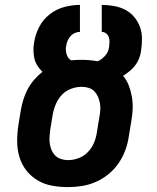

<svg xmlns="http://www.w3.org/2000/svg" viewBox="-20 -755 640 783"><path d="M257 8Q223 8 191 2Q159 -4 132.5 -20Q106 -36 87 -60.5Q68 -85 59 -115.5Q50 -146 50 -179Q50 -212 55 -245L65 -306Q69 -328 75.5 -349.5Q82 -371 93 -391.5Q104 -412 119.5 -430Q135 -448 153 -462Q142 -473 133 -486.5Q124 -500 120.5 -515.5Q117 -531 116.5 -548Q116 -565 119 -582Q124 -614 139.5 -644.5Q155 -675 182.5 -696.5Q210 -718 242.5 -726.5Q275 -735 306 -735V-625Q296 -625 285.5 -620.5Q275 -616 267.5 -607.5Q260 -599 255.5 -588.5Q251 -578 250 -567L249 -565Q247 -548 252 -532.5Q257 -517 270 -509Q281 -510 291.5 -510.5Q302 -511 313 -511Q330 -511 346.5 -509.5Q363 -508 378 -505Q396 -513 409 -528Q422 -543 424 -560L425 -563Q426 -573 426.5 -583.5Q427 -594 424 -603Q421 -612 413 -618.5Q405 -625 395 -625V-735Q420 -735 445 -730.5Q470 -726 491 -715Q512 -704 527.5 -685.5Q543 -667 551 -644.5Q559 -622 559 -596.5Q559 -571 555 -546Q553 -531 547 -516Q541 -501 531 -488Q521 -475 508 -464.5Q495 -454 482 -446Q497 -428 505.5 -405.5Q514 -383 518 -359Q522 -335 521 -309.5Q520 -284 515 -258L505 -197Q501 -169 490.5 -141Q480 -113 463 -88.5Q446 -64 422 -44.5Q398 -25 370.5 -13Q343 -1 314 3.5Q285 8 257 8ZM257 -102Q279 -102 300.5 -110Q322 -118 338 -134.5Q354 -151 363 -172Q372 -193 375 -215L385 -276Q388 -291 389 -305.5Q390 -320 387.5 -334Q385 -348 379.5 -360.5Q374 -373 365 -382.5Q356 -392 342 -396.5Q328 -401 314 -401Q292 -401 270 -393Q248 -385 232.5 -368.5Q217 -352 208 -331Q199 -310 195 -288L185 -227Q183 -212 182 -197.5Q181 -183 183 -169Q185 -155 190.5 -142.5Q196 -130 205.5 -120.5Q215 -111 229 -106.5Q243 -102 257 -102Z"/></svg>

Font: Iosevka Aile Extrabold
Style: Italic
Weight: 800
Italic angle: -9°
Designer: Belleve Invis
Foundry: Belleve Invis
Version: Version 31.1.0; ttfautohint (v1.8.4)